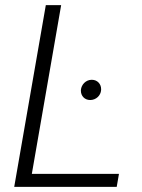

<svg xmlns="http://www.w3.org/2000/svg" viewBox="-20 -731 556 751"><path d="M219.2 -710.9H159.2L35.6 0H436.5L445.3 -50.8H104.5ZM296.4 -378.9C296.4 -377.9 296.4 -377 296.4 -376C296.4 -356 311 -339.8 332.5 -339.8C333 -339.8 333.5 -339.8 334 -339.8C355.5 -340.3 374 -356.9 375.5 -378.9C375.5 -380.4 375.5 -381.3 375.5 -382.8C375.5 -402.3 360.8 -418.9 339.4 -418.9C338.9 -418.9 338.4 -418.9 337.9 -418.9C315.9 -418.5 298.3 -400.4 296.4 -378.9Z"/></svg>

Font: Roboto Light
Style: Italic
Weight: 300
Italic angle: -12°
Designer: Google
Version: Version 2.137; 2017